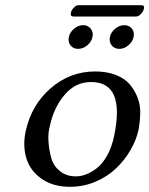

<svg xmlns="http://www.w3.org/2000/svg" viewBox="-20 -717 581 747"><path d="M509.8 -652.8H265.6Q252.4 -652.8 255.9 -668Q257.8 -677.2 267.1 -687Q276.4 -696.8 284.2 -696.8H529.3Q543.5 -696.8 540 -683.1Q538.1 -673.3 528.6 -663.1Q519 -652.8 509.8 -652.8ZM254.4 -540.5Q243.7 -554.2 247.8 -573Q252 -591.8 268.3 -605.5Q284.7 -619.1 303.5 -619.1Q322.3 -619.1 333 -605.5Q343.8 -591.8 339.8 -573Q335.9 -554.2 319.3 -540.5Q302.7 -526.9 283.9 -526.9Q265.1 -526.9 254.4 -540.5ZM414.6 -540.5Q403.8 -554.2 407.7 -573Q411.6 -591.8 428.2 -605.5Q444.8 -619.1 463.6 -619.1Q482.4 -619.1 493.2 -605.5Q503.9 -591.8 499.8 -573Q495.6 -554.2 479.2 -540.5Q462.9 -526.9 444.1 -526.9Q425.3 -526.9 414.6 -540.5ZM79.6 -205.1Q101.6 -308.1 177 -373.5Q252.4 -439 350.1 -439Q395.5 -439 430.2 -425.5Q464.8 -412.1 484.1 -389.6Q503.4 -367.2 514.9 -338.1Q526.4 -309.1 525.6 -277.3Q524.9 -245.6 519.5 -213.9Q510.7 -172.9 488 -133.5Q465.3 -94.2 431.6 -62Q397.9 -29.8 351.3 -10Q304.7 9.8 252.9 9.8Q186.5 9.8 142.1 -21.2Q97.7 -52.2 82.8 -100.6Q67.9 -148.9 79.6 -205.1ZM334.5 -397.9Q273.9 -397.9 231.7 -348.6Q189.5 -299.3 174.3 -228Q166 -199.2 168.7 -164.8Q171.4 -130.4 179.9 -100.6Q188.5 -70.8 213.6 -50.8Q238.8 -30.8 275.4 -30.8Q294.4 -30.8 314.5 -38.3Q334.5 -45.9 356.2 -62.3Q377.9 -78.6 396.2 -110.8Q414.6 -143.1 423.8 -187Q468.3 -397.9 334.5 -397.9Z"/></svg>

Font: Linux Biolinum O
Style: Italic
Weight: 400
Italic angle: -12°
Designer: Philipp H. Poll
Foundry: Philipp H. Poll
Version: Version 1.1.3